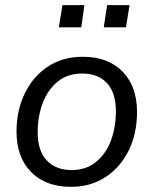

<svg xmlns="http://www.w3.org/2000/svg" viewBox="-20 -715 596 744"><path d="M255 9Q157 9 100.5 -48.5Q44 -106 44 -205Q44 -287 76 -353Q108 -419 165.5 -457Q223 -495 301 -495Q399 -495 455 -437.5Q511 -380 511 -281Q511 -199 479.5 -133.5Q448 -68 390 -29.5Q332 9 255 9ZM258 -56Q313 -56 351.5 -87Q390 -118 409.5 -169.5Q429 -221 429 -284Q429 -356 394.5 -393Q360 -430 298 -430Q243 -430 204.5 -399.5Q166 -369 146 -317Q126 -265 126 -202Q126 -131 161 -93.5Q196 -56 258 -56ZM382 -609 395 -695H482L468 -609ZM208 -609 222 -695H307L295 -609Z"/></svg>

Font: Nunito Sans
Style: Italic
Weight: 400
Italic angle: -9°
Designer: Vernon Adams
Foundry: Vernon Adams
Version: Version 3.006; ttfautohint (v1.8.3)